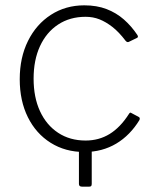

<svg xmlns="http://www.w3.org/2000/svg" viewBox="-20 -560 578 720"><path d="M288 140Q276 140 276 130V-17H324V129Q324 135 322 137.5Q320 140 314 140ZM296 -540Q343 -540 379.5 -526Q416 -512 444.5 -487Q473 -462 495 -429Q500 -421 494 -418L463 -403Q457 -400 451 -407Q426 -440 401.5 -459Q377 -478 353 -487.5Q329 -497 301 -497Q242 -497 198 -468Q154 -439 130 -387Q106 -335 106 -265Q106 -195 130 -143Q154 -91 198 -62Q242 -33 301 -33Q351 -33 391 -57.5Q431 -82 463 -132Q466 -137 468 -137.5Q470 -138 473 -136L501 -121Q506 -118 503 -110Q486 -82 464 -59.5Q442 -37 416 -21.5Q390 -6 360 2Q330 10 296 10Q225 10 170 -24.5Q115 -59 84.5 -120.5Q54 -182 54 -263Q54 -344 85 -406.5Q116 -469 171 -504.5Q226 -540 296 -540Z"/></svg>

Font: Libre Franklin ExtraLight
Style: Regular
Weight: 250
Designer: Pablo Impallari, Rodrigo Fuenzalida, Nhung Nguyen
Foundry: Impallari Type
Version: Version 3.000